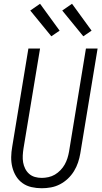

<svg xmlns="http://www.w3.org/2000/svg" viewBox="-20 -993 540 1021"><path d="M202 8Q174 8 147.5 2Q121 -4 100 -19Q79 -34 65.5 -56Q52 -78 45.5 -104Q39 -130 39.5 -157.5Q40 -185 45 -213L131 -735H193L105 -204Q102 -185 101 -166Q100 -147 103 -129.5Q106 -112 114 -96Q122 -80 135 -68.5Q148 -57 165.5 -52Q183 -47 202 -47Q219 -47 237.5 -51Q256 -55 272 -64.5Q288 -74 301.5 -88Q315 -102 324 -118Q333 -134 338.5 -151.5Q344 -169 347 -186L437 -735H499L407 -177Q403 -153 395 -129Q387 -105 373.5 -83Q360 -61 341 -43Q322 -25 299 -13Q276 -1 251 3.5Q226 8 202 8ZM423 -800 311 -937 363 -973 467 -830ZM253 -800 141 -937 193 -973 297 -830Z"/></svg>

Font: Iosevka Curly Light
Style: Italic
Weight: 300
Italic angle: -9°
Monospace: yes
Designer: Belleve Invis
Foundry: Belleve Invis
Version: Version 22.1.2; ttfautohint (v1.8.4)